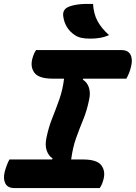

<svg xmlns="http://www.w3.org/2000/svg" viewBox="-25 -954 689 974"><path d="M481 0H48Q14 0 2 -23.5Q-10 -47 -1 -83Q4 -101 10 -117Q16 -133 23 -145H239L242 -150Q221 -164 212 -190Q203 -216 210 -252Q221 -307 240 -354.5Q259 -402 276 -450Q293 -498 300 -555H243Q172 -555 150 -584.5Q128 -614 139 -656Q143 -671 147.5 -681Q152 -691 158 -700H591Q625 -700 637 -676.5Q649 -653 640 -617Q636 -599 629.5 -583Q623 -567 616 -555H398L395 -550Q417 -537 426 -510Q435 -483 427 -448Q416 -393 397 -347Q378 -301 361 -253.5Q344 -206 336 -145H396Q467 -145 489 -115.5Q511 -86 500 -44Q496 -29 491.5 -19Q487 -9 481 0ZM447 -934Q450 -884 469.5 -847.5Q489 -811 528 -776Q506 -766 482.5 -762Q459 -758 434 -758Q406 -758 388 -762Q370 -766 356 -775Q305 -808 296 -870Q291 -903 318 -917Q358 -937 447 -934Z"/></svg>

Font: Recursive Mn Csl St XBd
Style: Italic
Weight: 800
Italic angle: -15°
Monospace: yes
Version: Version 1.079;hotconv 1.0.112;makeotfexe 2.5.65598; ttfautoh